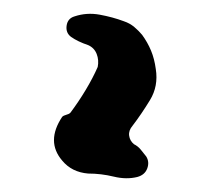

<svg xmlns="http://www.w3.org/2000/svg" viewBox="-20 -759 310 281"><path d="M208 -658Q212 -633 199.5 -612.5Q187 -592 174 -575Q168 -568 169 -560.5Q170 -553 176 -548Q182 -545 186 -540Q190 -535 194 -530Q199 -522 195.5 -512.5Q192 -503 181 -500Q165 -496 146.5 -500.5Q128 -505 109 -505Q85 -507 71 -524Q47 -552 71 -588Q73 -590 77 -591Q81 -592 83 -594Q95 -610 105.5 -627.5Q116 -645 123 -661Q125 -671 121.5 -680Q118 -689 109 -693Q94 -698 84 -705Q76 -711 77.5 -721.5Q79 -732 89 -735Q107 -741 126 -737.5Q145 -734 161 -728Q170 -725 176.5 -719.5Q183 -714 188 -708Q196 -697 201 -685Q206 -673 208 -658Z"/></svg>

Font: Slackside One
Style: Regular
Weight: 400
Version: Version 1.000